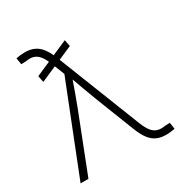

<svg xmlns="http://www.w3.org/2000/svg" viewBox="-171 -860 944 993"><g transform="rotate(-30 301.5 -363.5)"><path d="M122.6 -550.8 115.2 -589.4 326.7 -682.1 334.5 -643.1ZM27.3 0 237.8 -532.2 207.5 -609.4Q193.8 -644 178.5 -662.8Q163.1 -681.6 143.8 -687.3Q124.5 -692.9 97.7 -688L69.8 -687L63.5 -726.1Q77.1 -728.5 89.6 -730Q102.1 -731.4 116.7 -731.4Q147.5 -731.4 171.1 -720.7Q194.8 -710 213.1 -686.3Q231.4 -662.6 246.6 -624.5L445.8 -118.2Q459.5 -83.5 474.6 -64.7Q489.7 -45.9 509.3 -40.3Q528.8 -34.7 555.2 -39.6L583.5 -40.5L589.4 -1.5Q576.2 1 563.7 2.4Q551.3 3.9 536.6 3.9Q505.4 3.9 481.7 -6.8Q458 -17.6 439.9 -41.3Q421.9 -64.9 406.7 -103L311.5 -346.2Q295.9 -386.2 282 -425.8Q268.1 -465.3 253.4 -504.4H266.6Q252.9 -465.3 239 -425.8Q225.1 -386.2 209.5 -346.2L74.2 0Z"/></g></svg>

Font: Inter 24pt ExtraLight
Style: Regular
Weight: 250
Designer: Rasmus Andersson
Foundry: rsms
Version: Version 4.001;git-66647c0bb